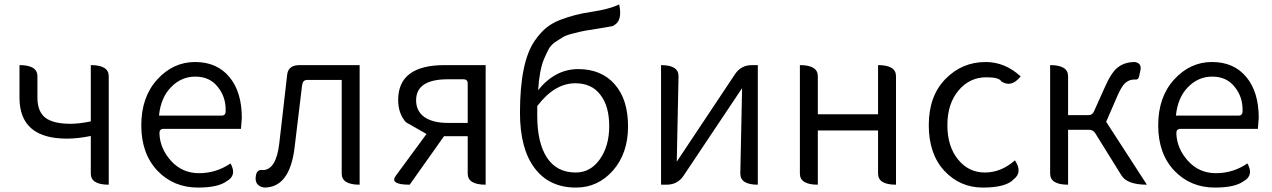

<svg xmlns="http://www.w3.org/2000/svg" viewBox="-20 -834 5746 867"><path d="M471 0Q390 0 390 -50V-220Q332 -208 282 -208Q68 -208 68 -393V-540Q149 -540 149 -490V-393Q149 -331 184 -303Q220 -275 298 -275Q338 -275 390 -286V-540Q471 -540 471 -490V0Z M874 13Q764 13 691 -63Q618 -140 618 -268Q618 -396 690 -475Q762 -554 861 -554Q960 -554 1016 -486Q1072 -419 1072 -301L1068 -252H718Q699 -252 700 -230Q703 -162 753 -107Q803 -52 879 -52Q956 -52 1021 -96Q1051 -42 1004 -16Q965 13 874 13ZM698 -312H981Q1000 -312 999 -335Q1000 -397 963 -442Q927 -488 862 -488Q798 -488 752 -440Q706 -393 698 -312Z M1173 13Q1126 5 1136 -44Q1142 -70 1166 -66Q1227 -66 1241 -186Q1246 -225 1254 -298Q1271 -448 1277 -499Q1283 -540 1333 -540H1604V0Q1523 0 1523 -50V-473H1366Q1347 -473 1344 -448Q1323 -269 1310 -166Q1288 13 1173 13Z M2173 0Q2092 0 2092 -50V-219H1985L1830 0Q1738 0 1767 -40L1906 -229L1813 -282Q1778 -321 1778 -383Q1778 -540 1988 -540H2173V0ZM2002 -279H2092V-457Q2092 -476 2073 -476H2002Q1859 -476 1859 -381Q1859 -332 1897 -305Q1935 -279 2002 -279Z M2406 -311Q2406 -189 2450 -122Q2494 -55 2580 -55Q2646 -55 2688 -114Q2731 -174 2731 -264Q2731 -355 2691 -406Q2652 -458 2578 -458Q2484 -458 2406 -355ZM2581 13Q2460 13 2394 -75Q2328 -163 2328 -325Q2328 -556 2396 -652Q2420 -686 2445 -707Q2471 -729 2509 -744Q2576 -770 2654 -781Q2733 -793 2776 -814Q2792 -739 2751 -719Q2759 -717 2700 -708Q2642 -699 2620 -695Q2599 -691 2569 -683Q2539 -676 2523 -667Q2508 -658 2487 -644Q2467 -630 2457 -611Q2447 -592 2436 -566Q2416 -518 2410 -427Q2487 -522 2591 -522Q2696 -522 2756 -453Q2816 -385 2816 -263Q2816 -142 2748 -64Q2680 13 2581 13Z M2965 0V-540Q3044 -540 3044 -490L3036 -104L3299 -499Q3326 -540 3376 -540H3402V0Q3323 0 3323 -50L3331 -436L3067 -41Q3040 0 2990 0Z M3673 0Q3592 0 3592 -50V-540Q3673 -540 3673 -490V-318H3945V-540Q4026 -540 4026 -490V0Q3945 0 3945 -50V-245H3673V0Z M4563 -110Q4599 -56 4557 -24Q4522 13 4418 13Q4315 13 4244 -63Q4174 -139 4174 -269Q4174 -400 4249 -477Q4324 -554 4431 -554Q4518 -554 4589 -489Q4546 -436 4501 -467Q4492 -485 4434 -485Q4358 -485 4308 -425Q4258 -365 4258 -269Q4258 -173 4306 -114Q4354 -55 4427 -55Q4501 -55 4563 -110Z M4803 0Q4722 0 4722 -50V-540Q4803 -540 4803 -490V-314H4894Q4913 -314 4920 -331L4968 -438Q4998 -507 5028 -530Q5059 -554 5105 -554Q5136 -548 5130 -518L5124 -490Q5121 -472 5103 -475Q5079 -475 5061 -459Q5044 -444 5024 -397L4975 -284L5159 0Q5070 0 5044 -42L4926 -232Q4916 -248 4897 -248H4803V0Z M5466 13Q5356 13 5283 -63Q5210 -140 5210 -268Q5210 -396 5282 -475Q5354 -554 5453 -554Q5552 -554 5608 -486Q5664 -419 5664 -301L5660 -252H5310Q5291 -252 5292 -230Q5295 -162 5345 -107Q5395 -52 5471 -52Q5548 -52 5613 -96Q5643 -42 5596 -16Q5557 13 5466 13ZM5290 -312H5573Q5592 -312 5591 -335Q5592 -397 5555 -442Q5519 -488 5454 -488Q5390 -488 5344 -440Q5298 -393 5290 -312Z"/></svg>

Font: Swei Half Moon CJK TC
Style: DemiLight
Weight: 350
Version: Version 2.125